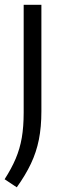

<svg xmlns="http://www.w3.org/2000/svg" viewBox="-37 -563 260 815"><path d="M34.2 232.1 -17.4 197.8Q11.8 152.5 29.6 110.5Q47.4 68.5 55.5 21.7Q63.5 -25.1 63.5 -84.8V-542.6H138.7V-90.6Q138.7 -23.6 128 29.8Q117.3 83.2 94.3 131.7Q71.3 180.2 34.2 232.1Z"/></svg>

Font: Encode Sans Condensed Thin
Style: Regular
Weight: 100
Width: 3
Designer: Multiple Designers
Foundry: Impallari Type
Version: Version 3.002